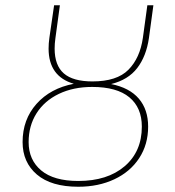

<svg xmlns="http://www.w3.org/2000/svg" viewBox="-20 -701 668 731"><path d="M403 -381Q473 -367 508.5 -325.5Q544 -284 544 -219Q544 -151 510 -99Q476 -47 415.5 -18.5Q355 10 278 10Q175 10 120.5 -36.5Q66 -83 66 -160Q66 -246 119 -305.5Q172 -365 261 -382Q165 -410 165 -516Q165 -536 168 -557L186 -681H208L191 -556Q188 -535 188 -516Q188 -452 223 -421.5Q258 -391 332 -391Q425 -391 469 -435.5Q513 -480 524 -557L541 -681H564L547 -556Q537 -487 502.5 -442Q468 -397 403 -381ZM331 -370Q259 -370 204 -343.5Q149 -317 119 -269.5Q89 -222 89 -160Q89 -92 137 -52Q185 -12 278 -12Q389 -12 454.5 -68Q520 -124 520 -219Q520 -291 472.5 -330.5Q425 -370 331 -370Z"/></svg>

Font: FiraGO Thin
Style: Italic
Weight: 100
Italic angle: -8°
Designer: bBox Type GmbH
Foundry: bBox Type GmbH
Version: Version 1.001